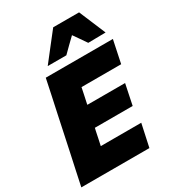

<svg xmlns="http://www.w3.org/2000/svg" viewBox="-226 -1090 1097 1214"><g transform="rotate(-30 323.0 -483.0)"><path d="M4 0Q16 -56.5 27.2 -109.2Q38.5 -162 53.5 -231L105 -473.5Q120 -544 132 -599Q143.5 -654 156 -713H646L611.5 -548.5H322Q317 -524 311.5 -497.8Q306 -471.5 299.5 -442L298 -433H573.5L542.5 -283.5H266.5L262 -264Q256.5 -236.5 251.2 -212Q246 -187.5 241 -164.5H536.5L501 0ZM499 -769.5Q483 -792.5 467 -816Q450.5 -839 434 -863Q409.5 -839.5 386 -816.5Q362.5 -793 339.5 -770.5H203.5Q242.5 -820 280 -868.5Q317.5 -916.5 356 -965.5H545Q565.5 -916.5 586 -868Q606.5 -819.5 626.5 -771.5Z"/></g></svg>

Font: Heraclito ExtraBold
Style: Italic
Weight: 800
Italic angle: -12°
Designer: Kostas Bartsokas (font) & Cristiano Sobral (main changes)
Foundry: Kostas Bartsokas (font) & Cristiano Sobral (main changes)
Version: Version 1.00;July 8, 2020;FontCreator 13.0.0.2655 64-bit